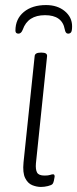

<svg xmlns="http://www.w3.org/2000/svg" viewBox="-20 -733 305 759"><path d="M142 6Q125 6 107.5 -1Q90 -8 79.5 -29Q69 -50 73 -91L117 -511Q118 -525 141 -525H145Q168 -525 166 -510L122 -87Q120 -63 126.5 -51Q133 -39 156 -39Q171 -39 178 -41.5Q185 -44 190 -44Q196 -44 196 -35Q195 -27 193 -18.5Q191 -10 188 -6Q184 -1 169.5 2.5Q155 6 142 6ZM162 -713Q207 -713 236 -689Q265 -665 265 -629Q265 -611 261 -605.5Q257 -600 249 -600Q239 -600 236 -617Q226 -673 158 -673Q90 -673 70 -616Q64 -600 53 -600Q41 -600 41 -612Q41 -658 74 -685.5Q107 -713 162 -713Z"/></svg>

Font: Asap Condensed Condensed ExtraLight
Style: Italic
Weight: 200
Width: 3
Italic angle: -6°
Designer: Pablo Cosgaya
Foundry: Omnibus-Type
Version: Version 3.001; ttfautohint (v1.8.4.7-5d5b)